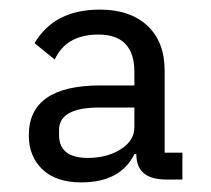

<svg xmlns="http://www.w3.org/2000/svg" viewBox="-20 -724 439 400"><path d="M360 -406V-350H326Q264 -350 264 -403H260Q231 -344 149 -344Q97 -344 68.5 -371Q40 -398 40 -442Q40 -546 189 -546H260V-574Q260 -652 185 -652Q118 -652 94 -600L52 -634Q93 -704 188 -704Q251 -704 287 -670.5Q323 -637 323 -577V-406ZM260 -500H187Q103 -500 103 -453V-443Q103 -395 163 -395Q203 -395 231.5 -413Q260 -431 260 -459Z"/></svg>

Font: Aneliza
Style: Regular
Weight: 400
Designer: Mike Abbink, Paul van der Laan, Pieter van Rosmalen
Foundry: Bold Monday
Version: Version 3.0